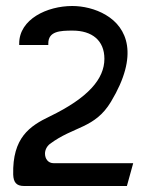

<svg xmlns="http://www.w3.org/2000/svg" viewBox="-20 -610 484 640"><path d="M24 -28C25 -3 34 10 60 10H403L424 -66H159C140 -66 130 -81 130 -98C130 -110 136 -122 146 -130C226 -190 296 -181 350 -271C444 -427 404 -518 333 -560C298 -581 256 -590 221 -590C137 -590 44 -546 44 -465V-460H141V-465C141 -506 180 -508 222 -508C287 -508 328 -475 328 -414C328 -347 274 -284 146 -222C79 -190 21 -151 24 -28Z"/></svg>

Font: Charger Pro
Style: Bd
Weight: 700
Designer: Jasper
Foundry: Cannot Into Space Fonts
Version: Version 1.09